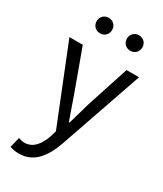

<svg xmlns="http://www.w3.org/2000/svg" viewBox="-243 -858 1006 1182"><g transform="rotate(30 260.5 -266.5)"><path d="M101 234C209 234 266 152 304 46L508 -543H419L321 -242C307 -193 291 -138 277 -88H272C253 -139 235 -194 218 -242L108 -543H13L231 1L219 42C196 109 158 159 97 159C82 159 66 154 55 150L37 223C54 230 76 234 101 234ZM164 -657C196 -657 219 -681 219 -712C219 -743 196 -767 164 -767C132 -767 109 -743 109 -712C109 -681 132 -657 164 -657ZM379 -657C411 -657 434 -681 434 -712C434 -743 411 -767 379 -767C347 -767 324 -743 324 -712C324 -681 347 -657 379 -657Z"/></g></svg>

Font: Source Han Sans KR
Style: Regular
Weight: 400
Designer: Ryoko NISHIZUKA 西塚涼子 (kana, bopomofo & ideographs); Paul D. Hunt (Latin, Greek & Cyrillic); Sandoll Communications 산돌커뮤니
Foundry: Adobe
Version: Version 2.004;hotconv 1.0.118;makeotfexe 2.5.65603